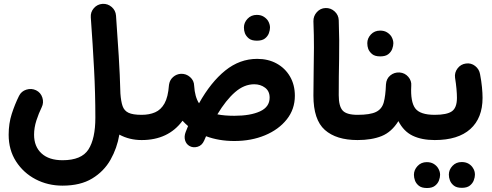

<svg xmlns="http://www.w3.org/2000/svg" viewBox="-20 -676 2524 985"><path d="M24.4 15.1Q24.4 -42.5 40.3 -91.8Q56.2 -141.1 77.6 -184.1Q89.4 -208 115.2 -216.1Q141.1 -224.1 165 -212.9Q189 -201.2 197.3 -175.3Q205.6 -149.4 193.8 -125.5Q178.7 -94.7 166.7 -57.9Q154.8 -21 154.8 15.1Q154.8 75.7 192.9 110.8Q231 146 300.8 146Q398.4 146 433.8 90.6Q469.2 35.2 469.2 -72.3Q469.2 -196.8 462.6 -320.6Q456.1 -444.3 445.8 -586.9Q443.8 -613.8 461.4 -634Q479 -654.3 505.9 -656.2Q532.7 -657.7 553 -640.1Q573.2 -622.6 575.2 -595.7Q583 -487.3 589.1 -389.6Q595.2 -292 597.7 -196.3Q600.6 -155.8 608.9 -131.8Q617.2 -107.9 639.4 -97.4Q661.6 -86.9 706.5 -86.9H707Q733.9 -86.9 752.7 -67.9Q771.5 -48.8 771.5 -22Q771.5 4.9 752.7 23.7Q733.9 42.5 707 42.5H706.5Q644 42.5 592.3 14.6Q580.6 84 546.9 143.6Q513.2 203.1 452.9 239.7Q392.6 276.4 300.8 276.4Q225.6 276.4 162.8 243.7Q100.1 210.9 62.3 152.1Q24.4 93.3 24.4 15.1Z M642.6 -22Q642.6 -48.8 661.4 -67.9Q680.2 -86.9 707 -86.9Q746.1 -86.9 775.9 -99.9Q805.7 -112.8 824 -145.5Q842.3 -178.2 846.7 -238.3Q847.2 -241.7 847.7 -244.6Q851.6 -266.6 868.4 -281.2Q885.3 -295.9 908.2 -297.4Q935.1 -298.3 955.3 -280.5Q975.6 -262.7 976.1 -235.8Q979.5 -179.2 1001 -146Q1061.5 -254.4 1135.7 -314.2Q1210 -374 1299.3 -374Q1356 -374 1399.4 -350.1Q1442.9 -326.2 1467.8 -283.4Q1492.7 -240.7 1492.7 -184.6Q1492.7 -115.7 1451.2 -63.5Q1409.7 -11.2 1339.4 18.1Q1269 47.4 1182.1 47.4Q1103 47.4 1037.1 22.9Q1032.2 34.2 1027.3 45.4Q1016.1 70.8 993.2 77.1Q970.2 83.5 951.7 72.8Q935.1 63 929.4 43.5Q923.8 23.9 932.6 1Q938.5 -14.6 944.8 -29.3Q929.7 -42 916.5 -56.6Q843.3 42.5 707 42.5Q680.2 42.5 661.4 23.7Q642.6 4.9 642.6 -22ZM1284.2 -243.7Q1232.4 -243.7 1185.8 -203.1Q1139.2 -162.6 1095.2 -89.4Q1131.3 -82 1182.1 -82Q1264.6 -82 1314 -104.7Q1363.3 -127.4 1363.3 -175.3Q1363.3 -208.5 1339.8 -226.1Q1316.4 -243.7 1284.2 -243.7ZM1231.4 -535.2Q1231.4 -560.1 1250 -579.8Q1268.6 -599.6 1297.4 -599.6Q1317.9 -599.6 1332.3 -590.8Q1346.7 -582 1355 -569.3Q1365.2 -551.8 1365.2 -534.7Q1365.2 -521.5 1359.4 -505.6Q1353.5 -489.7 1339.1 -478.5Q1324.7 -467.3 1297.9 -467.3Q1270.5 -467.3 1256.3 -479Q1242.2 -490.7 1236.3 -505.9Q1231.4 -519 1231.4 -535.2Z M1587.9 -185.5Q1587.9 -249 1589.1 -308.8Q1590.3 -368.7 1590.6 -431.6Q1590.8 -494.6 1587.9 -566.9Q1587.4 -593.8 1605.5 -613.8Q1623.5 -633.8 1649.9 -634.8Q1676.8 -635.7 1696.8 -617.4Q1716.8 -599.1 1717.8 -572.3Q1721.7 -464.8 1719.7 -375Q1717.8 -285.2 1717.8 -187.5Q1717.8 -131.3 1737.8 -109.1Q1757.8 -86.9 1814 -86.9H1814.5Q1841.3 -86.9 1860.1 -67.9Q1878.9 -48.8 1878.9 -22Q1878.9 4.9 1860.1 23.7Q1841.3 42.5 1814.5 42.5H1814Q1705.1 42.5 1646.5 -9.5Q1587.9 -61.5 1587.9 -185.5Z M1749.5 -22Q1749.5 -48.8 1768.6 -67.9Q1787.6 -86.9 1814.5 -86.9Q1878.4 -86.9 1908.7 -101.6Q1939 -116.2 1948.5 -150.1Q1958 -184.1 1960 -242.7Q1961.9 -272.5 1982.4 -289.1Q2002.9 -305.7 2029.8 -304.2Q2057.1 -302.2 2074.7 -281.7Q2092.3 -261.2 2089.8 -235.4Q2085.4 -153.8 2110.1 -120.4Q2134.8 -86.9 2210 -86.9H2210.4Q2237.3 -86.9 2256.1 -67.9Q2274.9 -48.8 2274.9 -22Q2274.9 4.9 2256.1 23.7Q2237.3 42.5 2210.4 42.5H2210Q2143.6 42.5 2097.2 20.3Q2050.8 -2 2023.9 -54.7Q1988.8 1.5 1938 22Q1887.2 42.5 1814.5 42.5Q1787.6 42.5 1768.6 23.7Q1749.5 4.9 1749.5 -22ZM1864.3 -454.6Q1864.3 -479.5 1882.8 -499.3Q1901.4 -519 1930.2 -519Q1950.7 -519 1965.1 -510.3Q1979.5 -501.5 1987.8 -488.8Q1998 -471.2 1998 -454.1Q1998 -440.9 1992.2 -425Q1986.3 -409.2 1971.9 -397.9Q1957.5 -386.7 1930.7 -386.7Q1903.3 -386.7 1889.2 -398.4Q1875 -410.2 1869.1 -425.3Q1864.3 -438.5 1864.3 -454.6Z M2146 -22Q2146 -48.8 2164.8 -67.9Q2183.6 -86.9 2210.4 -86.9Q2272.5 -86.9 2298.3 -105Q2324.2 -123 2324.2 -174.3Q2324.2 -192.9 2321.8 -220.2Q2319.3 -247.6 2314.5 -277.3Q2311 -303.7 2327.4 -325.2Q2343.8 -346.7 2370.1 -350.1Q2396.5 -354 2417.5 -337.6Q2438.5 -321.3 2442.9 -294.9Q2449.7 -259.3 2452.6 -228.8Q2455.6 -198.2 2455.6 -173.8Q2455.6 -70.3 2392.8 -13.9Q2330.1 42.5 2210.4 42.5Q2183.6 42.5 2164.8 23.7Q2146 4.9 2146 -22ZM2282.7 219.7Q2282.7 194.8 2301.3 175Q2319.8 155.3 2348.6 155.3Q2369.1 155.3 2383.8 163.8Q2398.4 172.4 2406.2 185.5Q2416.5 200.7 2416.5 220.2Q2416.5 233.4 2410.6 249Q2404.8 264.6 2390.4 276.1Q2376 287.6 2349.1 287.6Q2322.3 287.6 2307.9 275.9Q2293.5 264.2 2288.1 249Q2282.7 235.4 2282.7 219.7ZM2103.5 220.7Q2103.5 195.8 2122.1 175.8Q2140.6 155.8 2169.4 155.8Q2190.4 155.8 2204.8 164.6Q2219.2 173.3 2227.1 186Q2237.8 203.1 2237.8 220.7Q2237.8 233.9 2231.9 249.8Q2226.1 265.6 2211.4 277.1Q2196.8 288.6 2170.4 288.6Q2143.1 288.6 2128.7 276.9Q2114.3 265.1 2108.9 250Q2103.5 234.9 2103.5 220.7Z"/></svg>

Font: Mikhak Bold
Style: Regular
Weight: 700
Designer: Amin Abedi
Version: Version 3.3